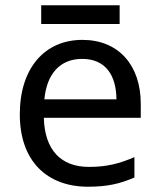

<svg xmlns="http://www.w3.org/2000/svg" viewBox="-20 -697 604 727"><path d="M433 -677H136V-606H433ZM292 -546C150 -546 55 -440 55 -264C55 -85 160 10 313 10C386 10 434 -1 489 -25V-102C433 -78 385 -65 317 -65C210 -65 149 -130 146 -251H513V-304C513 -450 429 -546 292 -546ZM291 -474C380 -474 420 -412 421 -321H148C157 -417 207 -474 291 -474Z"/></svg>

Font: Noto Sans Bhaiksuki
Style: Regular
Weight: 400
Designer: Monotype Design Team
Foundry: Monotype Imaging Inc.
Version: Version 2.002